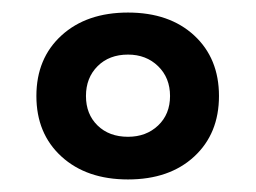

<svg xmlns="http://www.w3.org/2000/svg" viewBox="-20 -698 408 306"><path d="M289.5 -448.5Q250 -412 184 -412Q118 -412 78 -448.5Q38 -485 38 -545Q38 -605 78 -641.5Q118 -678 184 -678Q250 -678 289.5 -641.5Q329 -605 329 -545Q329 -485 289.5 -448.5ZM184 -480Q213 -480 232 -498Q251 -516 251 -545Q251 -574 232 -592.5Q213 -611 184 -611Q154 -611 135.5 -592.5Q117 -574 117 -545Q117 -516 135.5 -498Q154 -480 184 -480Z"/></svg>

Font: Gantari
Style: Bold
Weight: 700
Designer: Anugrah Pasau
Foundry: Lafontype
Version: Version 1.000